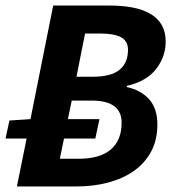

<svg xmlns="http://www.w3.org/2000/svg" viewBox="-33 -673 653 693"><path d="M28 0 63 -173H-13L1 -238L77 -243L159 -653H363Q408 -653 445 -646Q482 -639 509 -623.5Q536 -608 550.5 -583Q565 -558 565 -523Q565 -469 531 -424.5Q497 -380 425 -363L424 -359Q475 -348 505 -315Q535 -282 535 -224Q535 -167 512 -125Q489 -83 449.5 -55.5Q410 -28 357 -14Q304 0 244 0ZM183 -100H251Q328 -100 367 -133.5Q406 -167 406 -230Q406 -310 298 -310H226L212 -243H326L311 -173H198ZM243 -396H300Q369 -396 399 -421.5Q429 -447 429 -493Q429 -525 404 -538.5Q379 -552 329 -552H274Z"/></svg>

Font: Source Code Pro
Style: Bold Italic
Weight: 700
Italic angle: -11°
Monospace: yes
Designer: Paul D. Hunt, Teo Tuominen
Foundry: Adobe Systems Incorporated
Version: Version 1.050;PS 1.000;hotconv 16.6.51;makeotf.lib2.5.65220